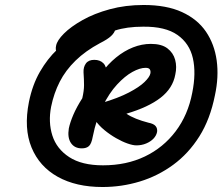

<svg xmlns="http://www.w3.org/2000/svg" viewBox="-20 -897 892 770"><path d="M391 -147Q285 -147 211.5 -188Q138 -229 106.5 -305.5Q75 -382 96 -488Q110 -557 140 -609Q170 -661 209 -698Q248 -735 288.5 -758.5Q329 -782 363.5 -792.5Q398 -803 421 -803Q435 -803 440 -798Q445 -793 443 -781Q440 -766 425.5 -752.5Q411 -739 381 -724Q323 -693 283 -654Q243 -615 219.5 -569Q196 -523 185 -469Q173 -407 190 -353.5Q207 -300 257.5 -267Q308 -234 393 -234Q487 -234 561 -269.5Q635 -305 684.5 -370.5Q734 -436 751 -525Q767 -604 753.5 -663.5Q740 -723 691.5 -757Q643 -791 554 -790Q488 -790 441 -774.5Q394 -759 357.5 -735.5Q321 -712 284 -687Q272 -679 259 -674Q246 -669 235 -669Q217 -669 209 -683Q201 -697 205 -714Q209 -735 236.5 -762.5Q264 -790 311 -816.5Q358 -843 420.5 -860Q483 -877 556 -877Q648 -877 710 -848.5Q772 -820 806 -770Q840 -720 849 -654.5Q858 -589 842 -515Q823 -419 779.5 -350Q736 -281 674.5 -236Q613 -191 540.5 -169Q468 -147 391 -147ZM308 -302Q279 -302 264.5 -323.5Q250 -345 256 -382Q261 -406 274 -436.5Q287 -467 310 -503Q317 -533 317 -555.5Q317 -578 315 -607Q314 -628 324.5 -642.5Q335 -657 358 -657Q381 -657 394.5 -643.5Q408 -630 408 -601L386 -603Q413 -640 445.5 -666.5Q478 -693 513.5 -707Q549 -721 585 -721Q628 -721 651.5 -703Q675 -685 682.5 -657Q690 -629 683 -598Q673 -543 624 -505Q575 -467 487 -441Q503 -430 525.5 -421Q548 -412 575 -405Q596 -401 604 -391.5Q612 -382 610 -368Q607 -353 595.5 -341Q584 -329 566 -321.5Q548 -314 527 -314Q513 -314 491.5 -321.5Q470 -329 445.5 -343Q421 -357 398.5 -375.5Q376 -394 361 -416Q354 -427 356 -441.5Q358 -456 366.5 -468.5Q375 -481 388 -484Q455 -504 497 -526Q539 -548 559.5 -568Q580 -588 583 -602Q585 -612 581 -618.5Q577 -625 564 -625Q541 -625 511 -608.5Q481 -592 449.5 -558Q418 -524 392 -471.5Q366 -419 352 -349Q347 -321 337 -311.5Q327 -302 308 -302Z"/></svg>

Font: Shantell Sans Medium
Style: Italic
Weight: 500
Italic angle: -11°
Designer: Stephen Nixon, Anya Danilova, Shantell Martin
Foundry: Arrow Type
Version: Version 1.011;[c5ecc13dd]